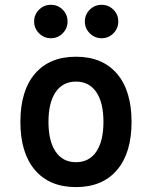

<svg xmlns="http://www.w3.org/2000/svg" viewBox="-20 -761 626 791"><path d="M293 9.8Q184.1 9.8 124 -60.5Q64 -130.9 64 -258.8Q64 -387.2 124 -457.3Q184.1 -527.3 293 -527.3Q401.9 -527.3 461.9 -457.3Q522 -387.2 522 -258.8Q522 -130.9 461.9 -60.5Q401.9 9.8 293 9.8ZM293 -92.8Q347.2 -92.8 376.7 -136.2Q406.2 -179.7 406.2 -258.8Q406.2 -338.4 376.7 -381.6Q347.2 -424.8 293 -424.8Q238.8 -424.8 209.2 -381.6Q179.7 -338.4 179.7 -258.8Q179.7 -179.7 209.2 -136.2Q238.8 -92.8 293 -92.8ZM398.4 -603.5Q370.1 -603.5 349.9 -623.8Q329.6 -644 329.6 -672.4Q329.6 -701.2 349.9 -721.2Q370.1 -741.2 398.4 -741.2Q427.2 -741.2 447.3 -721.2Q467.3 -701.2 467.3 -672.4Q467.3 -644 447.3 -623.8Q427.2 -603.5 398.4 -603.5ZM189.5 -603.5Q161.1 -603.5 140.9 -623.8Q120.6 -644 120.6 -672.4Q120.6 -701.2 140.9 -721.2Q161.1 -741.2 189.5 -741.2Q218.3 -741.2 238.3 -721.2Q258.3 -701.2 258.3 -672.4Q258.3 -644 238.3 -623.8Q218.3 -603.5 189.5 -603.5Z"/></svg>

Font: Cascadia Mono Medium
Style: Regular
Weight: 500
Monospace: yes
Designer: Aaron Bell
Foundry: Saja Typeworks
Version: Version 2407.024